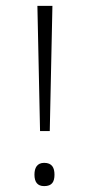

<svg xmlns="http://www.w3.org/2000/svg" viewBox="-20 -627 303 652"><path d="M107 -607 116 -182H149L158 -607ZM130 5C157 5 165 -10 165 -34C165 -57 157 -74 130 -74C106 -74 97 -57 97 -34C97 -9 107 5 130 5Z"/></svg>

Font: Noto Sans Syriac Extralight
Style: Regular
Weight: 200
Designer: Patrick Giasson and the Monotype Design Team
Foundry: Monotype Imaging Inc.
Version: Version 3.000